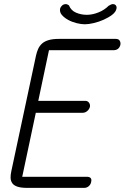

<svg xmlns="http://www.w3.org/2000/svg" viewBox="-20 -913 606 933"><path d="M402 -841Q429 -841 458 -852.5Q487 -864 508 -885Q521 -893 528 -893Q539 -893 543.5 -886Q548 -879 546 -871Q543 -855 525.5 -841.5Q508 -828 484.5 -817.5Q461 -807 436 -801Q411 -795 392 -795Q375 -795 352.5 -800.5Q330 -806 311 -816.5Q292 -827 280.5 -840.5Q269 -854 272 -871Q274 -879 281.5 -886Q289 -893 300 -893Q304 -893 308 -891Q312 -889 315 -887Q325 -862 349.5 -851.5Q374 -841 402 -841ZM112 0Q82 0 64.5 -6Q47 -12 39.5 -23Q32 -34 31.5 -48.5Q31 -63 35 -81L155 -643Q159 -661 165.5 -675.5Q172 -690 184 -701Q196 -712 216 -718Q236 -724 266 -724H543Q556 -724 561.5 -715.5Q567 -707 565 -695Q558 -669 531 -669H218L166 -423H394Q406 -423 412.5 -414Q419 -405 417 -394Q414 -382 404 -373.5Q394 -365 382 -365H154L88 -54H401Q429 -54 423 -29Q421 -17 411.5 -8.5Q402 0 389 0Z"/></svg>

Font: VDS
Style: Thin Italic
Weight: 100
Width: 0
Designer: artmaker
Foundry: artmaker
Version: Version 1.000 2012 initial release